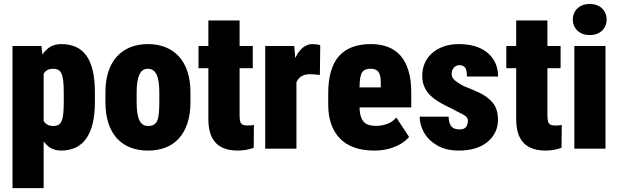

<svg xmlns="http://www.w3.org/2000/svg" viewBox="-20 -765 3186 988"><path d="M204.6 -426.8V203.1H44.4V-528.3H193.4ZM468.3 -290V-240.7Q468.3 -178.2 457.3 -131.3Q446.3 -84.5 424.3 -53Q402.3 -21.5 369.9 -5.9Q337.4 9.8 294.9 9.8Q256.3 9.8 230.2 -10.5Q204.1 -30.8 187.3 -66.4Q170.4 -102.1 160.2 -148.2Q149.9 -194.3 143.1 -245.1V-278.8Q149.9 -333.5 159.7 -380.9Q169.4 -428.2 186.5 -463.4Q203.6 -498.5 230 -518.3Q256.3 -538.1 294.9 -538.1Q337.9 -538.1 370.1 -523.7Q402.3 -509.3 424.3 -479Q446.3 -448.7 457.3 -401.9Q468.3 -355 468.3 -290ZM308.1 -240.7V-290Q308.1 -325.2 305.4 -348.6Q302.7 -372.1 296.4 -386Q290 -399.9 279.8 -405.5Q269.5 -411.1 253.4 -411.1Q235.4 -411.1 222.9 -404.1Q210.4 -397 203.4 -382.1Q196.3 -367.2 193.8 -345Q191.4 -322.8 192.9 -292.5V-231Q190.4 -196.8 194.8 -171.1Q199.2 -145.5 213.6 -131.1Q228 -116.7 254.4 -116.7Q271 -116.7 281.5 -123Q292 -129.4 297.9 -144Q303.7 -158.7 305.9 -182.6Q308.1 -206.5 308.1 -240.7Z M522.5 -239.3V-288.6Q522.5 -351.1 538.1 -397.7Q553.7 -444.3 582.5 -475.3Q611.3 -506.3 651.4 -522.2Q691.4 -538.1 740.7 -538.1Q791 -538.1 831.1 -522.2Q871.1 -506.3 899.9 -475.3Q928.7 -444.3 944.3 -397.7Q960 -351.1 960 -288.6V-239.3Q960 -177.2 944.3 -130.4Q928.7 -83.5 900.1 -52.2Q871.6 -21 831.3 -5.6Q791 9.8 741.7 9.8Q692.4 9.8 651.9 -5.6Q611.3 -21 582.5 -52.2Q553.7 -83.5 538.1 -130.4Q522.5 -177.2 522.5 -239.3ZM683.1 -288.6V-239.3Q683.1 -205.6 687 -181.9Q690.9 -158.2 698.5 -143.8Q706.1 -129.4 716.8 -123Q727.5 -116.7 741.7 -116.7Q759.8 -116.7 771.2 -123Q782.7 -129.4 789.1 -143.8Q795.4 -158.2 797.6 -181.9Q799.8 -205.6 799.8 -239.3V-288.6Q799.8 -321.8 796.1 -345Q792.5 -368.2 784.9 -383.1Q777.3 -397.9 766.1 -404.5Q754.9 -411.1 740.7 -411.1Q727.1 -411.1 716.3 -404.5Q705.6 -397.9 698.2 -383.1Q690.9 -368.2 687 -345Q683.1 -321.8 683.1 -288.6Z M1280.8 -528.3V-414.1H1001.5V-528.3ZM1052.2 -659.7H1212.9V-172.4Q1212.9 -151.4 1216.1 -139.9Q1219.2 -128.4 1228.3 -123.8Q1237.3 -119.1 1253.9 -119.1Q1265.6 -119.1 1273.2 -119.9Q1280.8 -120.6 1286.6 -122.1L1285.6 -4.4Q1266.6 2.4 1246.3 6.1Q1226.1 9.8 1202.1 9.8Q1154.8 9.8 1121.3 -6.8Q1087.9 -23.4 1070.1 -59.1Q1052.2 -94.7 1052.2 -151.9Z M1505.4 -397.5V0H1344.7V-528.3H1494.1ZM1627.9 -532.2 1626 -379.4Q1616.7 -380.4 1601.6 -381.8Q1586.4 -383.3 1576.7 -383.3Q1554.7 -383.3 1539.6 -376.7Q1524.4 -370.1 1514.4 -357.2Q1504.4 -344.2 1500 -324.7Q1495.6 -305.2 1496.1 -279.3L1469.2 -298.8Q1469.2 -352.1 1477.8 -395.8Q1486.3 -439.5 1502 -471.4Q1517.6 -503.4 1539.6 -520.8Q1561.5 -538.1 1588.4 -538.1Q1598.6 -538.1 1609.4 -536.6Q1620.1 -535.2 1627.9 -532.2Z M1904.3 9.8Q1847.7 9.8 1803.5 -5.9Q1759.3 -21.5 1729.5 -52Q1699.7 -82.5 1684.3 -126.5Q1668.9 -170.4 1668.9 -227.1V-284.7Q1668.9 -348.1 1682.4 -395.5Q1695.8 -442.9 1722.7 -474.4Q1749.5 -505.9 1791 -522Q1832.5 -538.1 1888.7 -538.1Q1938 -538.1 1976.3 -523.4Q2014.6 -508.8 2041.3 -478.3Q2067.9 -447.8 2082 -400.6Q2096.2 -353.5 2096.2 -289.1V-212.4H1729V-315.4H1939.5V-333.5Q1939.9 -365.7 1933.8 -382.3Q1927.7 -398.9 1916 -405Q1904.3 -411.1 1887.2 -411.1Q1867.2 -411.1 1855.5 -404.3Q1843.8 -397.5 1838.4 -382.8Q1833 -368.2 1831.3 -343.8Q1829.6 -319.3 1829.6 -284.7V-227.1Q1829.6 -192.9 1835.2 -171.4Q1840.8 -149.9 1851.8 -138.2Q1862.8 -126.5 1878.7 -121.8Q1894.5 -117.2 1915 -117.2Q1944.3 -117.2 1972.2 -127.2Q2000 -137.2 2019.5 -160.2L2085 -60.5Q2071.8 -43.5 2045.9 -27.1Q2020 -10.7 1984.4 -0.5Q1948.7 9.8 1904.3 9.8Z M2387.7 -143.6Q2387.7 -157.7 2377.4 -166Q2367.2 -174.3 2348.6 -183.1Q2330.1 -191.9 2304.2 -206.5Q2272.9 -220.7 2245.4 -236.6Q2217.8 -252.4 2197 -271.5Q2176.3 -290.5 2164.6 -316.2Q2152.8 -341.8 2152.8 -375.5Q2152.8 -409.7 2165.3 -439Q2177.7 -468.3 2202.1 -490.5Q2226.6 -512.7 2261.7 -525.4Q2296.9 -538.1 2342.3 -538.1Q2404.3 -538.1 2449.2 -517.8Q2494.1 -497.6 2518.6 -459.7Q2543 -421.9 2543 -371.1H2382.8Q2382.8 -391.1 2379.4 -404.1Q2376 -417 2366.9 -423.3Q2357.9 -429.7 2341.8 -429.7Q2333.5 -429.7 2324.7 -424.6Q2315.9 -419.4 2310.1 -409.4Q2304.2 -399.4 2304.2 -384.3Q2304.2 -373.5 2308.3 -366Q2312.5 -358.4 2320.3 -351.8Q2328.1 -345.2 2338.6 -338.4Q2349.1 -331.5 2363.3 -323.2Q2405.3 -307.1 2446.3 -288.1Q2487.3 -269 2514.9 -236.8Q2542.5 -204.6 2542.5 -148.4Q2542.5 -113.3 2528.3 -84.5Q2514.2 -55.7 2488 -34.2Q2461.9 -12.7 2424.8 -1.5Q2387.7 9.8 2341.3 9.8Q2275.9 9.8 2230.7 -16.1Q2185.5 -42 2162.6 -82Q2139.6 -122.1 2139.6 -164.6H2288.6Q2289.1 -140.1 2295.9 -125.7Q2302.7 -111.3 2314.9 -105.2Q2327.1 -99.1 2345.7 -99.1Q2359.9 -99.1 2369.1 -104.2Q2378.4 -109.4 2383.1 -119.4Q2387.7 -129.4 2387.7 -143.6Z M2864.7 -528.3V-414.1H2585.4V-528.3ZM2636.2 -659.7H2796.9V-172.4Q2796.9 -151.4 2800 -139.9Q2803.2 -128.4 2812.3 -123.8Q2821.3 -119.1 2837.9 -119.1Q2849.6 -119.1 2857.2 -119.9Q2864.7 -120.6 2870.6 -122.1L2869.6 -4.4Q2850.6 2.4 2830.3 6.1Q2810.1 9.8 2786.1 9.8Q2738.8 9.8 2705.3 -6.8Q2671.9 -23.4 2654.1 -59.1Q2636.2 -94.7 2636.2 -151.9Z M3095.7 -528.3V0H2935.5V-528.3ZM2927.7 -664.6Q2927.7 -699.7 2951.9 -722.2Q2976.1 -744.6 3014.6 -744.6Q3053.7 -744.6 3077.6 -722.2Q3101.6 -699.7 3101.6 -664.6Q3101.6 -629.4 3077.6 -606.9Q3053.7 -584.5 3014.6 -584.5Q2976.1 -584.5 2951.9 -606.9Q2927.7 -629.4 2927.7 -664.6Z"/></svg>

Font: Roboto Condensed Black
Style: Regular
Weight: 900
Designer: Christian Robertson
Foundry: Google
Version: Version 3.008; 2023